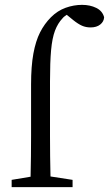

<svg xmlns="http://www.w3.org/2000/svg" viewBox="-20 -771 449 791"><path d="M28 0V-30L106 -43Q107 -84 107.5 -127.5Q108 -171 108 -211V-423Q108 -498 117.5 -550Q127 -602 145 -637.5Q163 -673 190 -700Q217 -727 250.5 -739Q284 -751 318 -751Q351 -751 376.5 -738.5Q402 -726 409 -700Q408 -682 393 -670Q378 -658 353 -658Q334 -658 318 -665Q302 -672 282 -688L255 -710Q251 -707 246.5 -704Q242 -701 238 -696Q218 -675 206.5 -644.5Q195 -614 190.5 -564.5Q186 -515 186 -436V-211Q186 -171 186.5 -127.5Q187 -84 188 -44L279 -30V0Z"/></svg>

Font: Source Serif 4 Subhead
Style: Regular
Weight: 400
Designer: Frank Grießhammer
Foundry: Adobe Systems Incorporated
Version: Version 4.004;hotconv 1.0.117;makeotfexe 2.5.65602